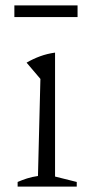

<svg xmlns="http://www.w3.org/2000/svg" viewBox="-20 -688 322 708"><path d="M45 0V-17Q61 -24 79.5 -30Q98 -36 120 -39L129 -397L78 -457Q102 -471 128 -480.5Q154 -490 183 -494V-37L263 -17V0ZM33 -625V-668H266V-625Z"/></svg>

Font: Piazzolla Thin ExtraLight
Style: Regular
Weight: 250
Version: Version 2.005